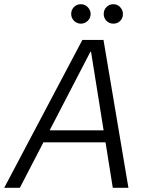

<svg xmlns="http://www.w3.org/2000/svg" viewBox="-52 -889 684 909"><path d="M-32 0 338 -700H438L556 0H482L379 -644H376L42 0ZM120 -215 150 -272H468L479 -215ZM331 -777Q312 -777 298.5 -790.5Q285 -804 285 -823Q285 -842 298 -855.5Q311 -869 331 -869Q350 -869 363.5 -855Q377 -841 377 -823Q377 -803 363 -790Q349 -777 331 -777ZM485 -777Q465 -777 452 -790.5Q439 -804 439 -823Q439 -842 452 -855.5Q465 -869 485 -869Q504 -869 517 -855Q530 -841 530 -823Q530 -803 517 -790Q504 -777 485 -777Z"/></svg>

Font: DM Sans 36pt Light
Style: Italic
Weight: 300
Italic angle: -10°
Designer: Colophon Foundry, Jonny Pinhorn
Foundry: Colophon Foundry
Version: Version 4.004;gftools[0.9.30]